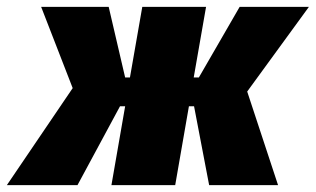

<svg xmlns="http://www.w3.org/2000/svg" viewBox="-66 -540 921 560"><path d="M-46 0H160L284 -230H299L259 0H445L485 -230H500L544 0H745L655 -273L835 -520H633L514 -314H499L535 -520H349L313 -314H299L251 -520H54L146 -283Z"/></svg>

Font: Fixel Display Black
Style: Italic
Weight: 900
Italic angle: -10°
Designer: AlfaBravo + MacPaw
Foundry: Kyrylo Tkachov, Marchela Mozhyna, Serhii Makarenko, Maria Weinstein, Zakhar Kryvoshyya
Version: Version 1.210;Glyphs 3.2 (3217)